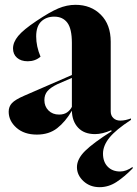

<svg xmlns="http://www.w3.org/2000/svg" viewBox="-20 -543 570 796"><path d="M16 -80Q16 -101 29.5 -115.5Q43 -130 80 -146L278 -232V-365Q278 -424 259 -449Q240 -474 205 -474Q172 -474 151 -454Q130 -434 130 -392Q130 -351 148 -308Q126 -289 95 -289Q67 -289 50.5 -303.5Q34 -318 34 -342Q34 -368 55.5 -394Q77 -420 131 -456Q186 -493 221.5 -508Q257 -523 293 -523Q357 -523 398 -482Q439 -441 439 -370V-81Q439 -64 450 -53.5Q461 -43 479 -43Q490 -43 501 -45.5Q512 -48 523 -52V-46Q460 -5 433.5 28Q407 61 407 94Q407 128 426.5 148Q446 168 478 168Q503 168 530 149V155Q496 190 463 211.5Q430 233 393 233Q353 233 326 208Q299 183 299 150Q299 116 333 82.5Q367 49 443 1L441 -3Q404 13 374 13Q329 13 304 -13.5Q279 -40 278 -84Q251 -38 217 -11.5Q183 15 133 15Q80 15 48 -13.5Q16 -42 16 -80ZM225 -68Q245 -68 258 -77Q271 -86 278 -100V-220L218 -194Q189 -180 176.5 -165Q164 -150 164 -128Q164 -102 181 -85Q198 -68 225 -68Z"/></svg>

Font: Nyght Serif Bold
Style: Regular
Weight: 700
Designer: Maksym Kobuzan
Version: Version 0.410